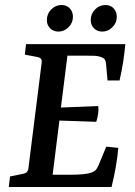

<svg xmlns="http://www.w3.org/2000/svg" viewBox="-20 -746 539 766"><path d="M409 -425 403 -492Q402 -502 398.5 -508Q395 -514 384 -518Q372 -523 352.5 -523.5Q333 -524 316 -524H249L223 -317L372 -323Q374 -308 371.5 -291.5Q369 -275 364 -260L217 -265L190 -49H267Q291 -49 312 -51Q333 -53 346 -58Q357 -62 362.5 -68.5Q368 -75 372 -84L404 -161L452 -156Q449 -120 442 -80Q435 -40 425 0H15L20 -42L69 -52Q82 -54 87.5 -60Q93 -66 94 -80L146 -494Q148 -507 143 -512Q138 -517 127 -519L79 -528L84 -570H480Q477 -536 471.5 -500Q466 -464 457 -425ZM388 -620Q368 -620 355 -633Q342 -646 342 -666Q342 -691 359.5 -708.5Q377 -726 401 -726Q421 -726 433.5 -712.5Q446 -699 446 -679Q446 -655 428.5 -637.5Q411 -620 388 -620ZM213 -620Q193 -620 180 -633Q167 -646 167 -666Q167 -691 184.5 -708.5Q202 -726 226 -726Q246 -726 258.5 -712.5Q271 -699 271 -679Q271 -655 253.5 -637.5Q236 -620 213 -620Z"/></svg>

Font: Rasa Medium
Style: Italic
Weight: 500
Italic angle: -7.10001°
Designer: Anna Giedrys (Yrsa+Rasa design), David Brezina (Yrsa art-direction, Rasa art-direction, design)
Foundry: Rosetta Type Foundry
Version: Version 2.004